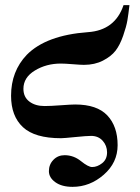

<svg xmlns="http://www.w3.org/2000/svg" viewBox="-20 -523 544 746"><path d="M460 -503H483Q479 -468 475 -444Q471 -420 458.5 -384Q446 -348 429 -326Q412 -304 380 -287.5Q348 -271 306 -271Q294 -271 263 -273.5Q232 -276 216 -276Q160 -276 115.5 -249Q71 -222 71 -178Q71 -146 94 -128.5Q117 -111 153 -111Q176 -111 216.5 -114Q257 -117 272 -117Q357 -117 397 -74.5Q437 -32 437 41Q437 109 383 156Q329 203 262 203Q220 203 195 185Q170 167 170 142Q170 116 187.5 98Q205 80 231 80Q266 80 294.5 103Q323 126 338 126Q358 126 377 111Q396 96 396 69Q396 43 379 24Q362 5 334 5Q317 5 272.5 9.5Q228 14 217 14Q115 14 69 -29Q23 -72 23 -151Q23 -246 84 -310Q159 -386 321 -398Q427 -405 460 -503Z"/></svg>

Font: STIX
Style: Bold
Weight: 700
Designer: MicroPress Inc., with final additions and corrections provided by Coen Hoffman, Elsevier (retired)
Version: Version 1.1.1